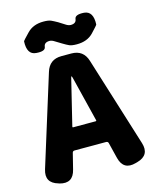

<svg xmlns="http://www.w3.org/2000/svg" viewBox="-140 -1069 940 1166"><g transform="rotate(-15 330.0 -486.0)"><path d="M82 -3Q0 -26 25 -107L201 -672Q223 -745 299 -745H361Q437 -745 459 -672L635 -108Q660 -27 578 -4L567 -1Q486 22 465 -60L440 -161Q437 -171 426 -171H228Q217 -171 214 -161L189 -61Q169 22 87 -1ZM252 -314Q251 -309 256 -309H398Q403 -309 402 -314L331 -601Q328 -611 326 -611Q324 -611 322 -601ZM409 -790Q377 -790 361.5 -797Q346 -804 323 -818Q300 -831 283.5 -842Q267 -853 253 -853Q219 -853 216 -825.5Q213 -798 156 -803Q99 -807 103 -890Q103 -894 145 -937Q183 -976 247 -976Q279 -976 294.5 -969Q310 -962 333 -949Q356 -935 372.5 -924Q389 -913 403 -913Q437 -913 440 -940.5Q443 -968 500 -964Q557 -959 553 -876Q553 -872 512 -829Q474 -790 409 -790Z"/></g></svg>

Font: Resource Han Rounded KR Heavy
Style: Regular
Weight: 900
Designer: Cyano Hao (round all glyphs); Ryoko NISHIZUKA 西塚涼子 (kana, bopomofo & ideographs); Paul D. Hunt (Latin, Greek & Cyrillic)
Foundry: Cyano Hao
Version: 0.990